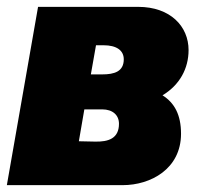

<svg xmlns="http://www.w3.org/2000/svg" viewBox="-25 -540 593 560"><path d="M-5 0H333C414 0 503 -47 503 -150C503 -205 484 -240 449 -262C499 -292 525 -340 525 -394C525 -463 472 -520 378 -520H86ZM205 -128 221 -221H273C304 -221 322 -204 322 -179C322 -136 291 -126 252 -127ZM240 -323 255 -408H277C315 -408 336 -393 336 -367C336 -331 308 -323 273 -323Z"/></svg>

Font: Fixel Text 20240404 Black
Style: Italic
Weight: 900
Width: 4
Italic angle: -10°
Designer: AlfaBravo + MacPaw
Foundry: Kyrylo Tkachov, Marchela Mozhyna, Serhii Makarenko, Maria Weinstein, Zakhar Kryvoshyya
Version: Version 1.211;Glyphs 3.2 (3225)